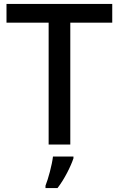

<svg xmlns="http://www.w3.org/2000/svg" viewBox="-20 -734 604 975"><path d="M337 0V-619H550V-714H13V-619H227V0ZM353 70V61H249C244 104 225 174 211 209V221H272C308 175 340 109 353 70Z"/></svg>

Font: Noto Sans Balinese Medium
Style: Regular
Weight: 500
Designer: Aditya Bayu, David Williams
Foundry: David Williams
Version: Version 2.005